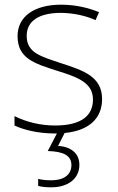

<svg xmlns="http://www.w3.org/2000/svg" viewBox="-20 -560 502 820"><path d="M319 144C319 95 284 67 228 63L256 8C361 -2 416 -55 416 -137C416 -235 332 -260 241 -290C156 -319 94 -333 94 -407C94 -472 149 -505 240 -505C292 -505 350 -492 388 -474L403 -508C359 -526 304 -540 241 -540C127 -540 55 -490 55 -406C55 -310 127 -289 223 -258C314 -230 377 -206 377 -135C377 -67 329 -24 215 -24C153 -24 92 -39 42 -64V-24C80 -6 141 10 214 10C217 10 220 10 223 10L184 85C251 87 285 104 285 145C285 188 250 210 200 210C176 210 159 208 143 204V234C158 238 175 240 199 240C271 240 319 203 319 144Z"/></svg>

Font: Noto Sans Telugu ExtraLight
Style: Regular
Weight: 200
Designer: Jelle Bosma - Monotype Design Team
Foundry: Monotype Imaging Inc.
Version: Version 2.005